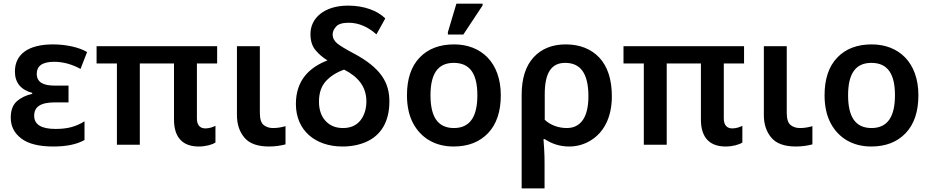

<svg xmlns="http://www.w3.org/2000/svg" viewBox="-20 -796 5120 1056"><path d="M273.9 9.8C345.2 9.8 402.3 -2 444.8 -25.9V-128.9C396 -98.1 349.1 -86.9 285.2 -86.9C209 -86.9 168 -109.9 168 -159.2C168 -208 202.1 -232.9 282.2 -232.9H356.9V-325.2H280.8C220.7 -325.2 182.1 -341.8 182.1 -390.1C182.1 -431.2 210 -456.1 277.8 -456.1C326.7 -456.1 375 -442.9 422.9 -417L459 -509.8C413.6 -536.6 341.8 -551.8 271 -551.8C132.3 -551.8 62 -495.1 62 -402.8C62 -341.8 93.8 -302.2 157.2 -285.2V-279.8C122.6 -272 94.2 -258.3 72.3 -238.8C50.3 -218.8 39.1 -189 39.1 -148.9C39.1 -101.6 58.6 -63.5 97.2 -34.2C135.7 -4.9 194.3 9.8 273.9 9.8Z M1073.2 9.8C1110.4 9.8 1147 0 1165 -12.2V-104C1149.4 -96.2 1130.4 -89.8 1109.4 -89.8C1082.5 -89.8 1063 -105.5 1063 -144V-446.8H1174.3V-542H511.2V-446.8H623V0H749V-446.8H937V-138.2C937 -36.6 987.8 9.8 1073.2 9.8Z M1460 9.8C1493.7 9.8 1527.3 4.4 1550.3 -2V-102.1C1527.3 -95.7 1507.8 -91.8 1481 -91.8C1460.4 -91.8 1443.4 -97.7 1429.7 -108.9C1416 -120.1 1409.2 -142.6 1409.2 -175.8V-542H1283.2V-163.1C1283.2 -112.8 1296.9 -71.8 1324.2 -39.1C1351.6 -6.3 1397 9.8 1460 9.8Z M1863.3 9.8C1912.6 9.8 1957 1 1996.1 -16.6C2073.7 -51.8 2121.6 -124.5 2121.6 -237.8C2121.6 -340.8 2077.1 -422.4 1920.4 -504.9C1880.9 -525.9 1852.5 -543 1835.4 -556.6C1818.4 -570.3 1809.6 -586.9 1809.6 -606.9C1809.6 -621.6 1815.9 -635.7 1828.6 -649.9C1840.8 -664.1 1864.3 -670.9 1898.4 -670.9C1953.1 -670.9 2005.4 -647.5 2050.3 -606.9L2099.1 -694.8C2056.6 -736.3 1984.9 -765.1 1894.5 -765.1C1764.2 -765.1 1687.5 -697.3 1687.5 -608.9C1687.5 -571.8 1696.8 -542 1715.8 -519.5C1734.9 -497.1 1756.3 -478.5 1781.2 -463.9C1683.1 -425.8 1607.4 -356 1607.4 -224.1C1607.4 -78.6 1714.4 9.8 1863.3 9.8ZM1866.2 -91.8C1826.2 -91.8 1794.4 -105 1770.5 -130.9C1746.6 -156.7 1734.4 -192.4 1734.4 -236.8C1734.4 -283.7 1746.6 -320.8 1771.5 -348.6C1796.4 -376.5 1830.1 -397.9 1872.6 -413.1C1946.8 -375.5 1995.1 -321.3 1995.1 -238.8C1995.1 -196.3 1983.9 -161.1 1961.9 -133.3C1939.5 -105.5 1907.7 -91.8 1866.2 -91.8Z M2528.3 -606 2634.3 -766.1V-775.9H2490.2L2443.4 -619.1V-606ZM2734.4 -272C2734.4 -451.7 2627 -551.8 2477.5 -551.8C2397.5 -551.8 2334.5 -527.8 2288.1 -479.5C2241.7 -431.2 2218.3 -362.3 2218.3 -272C2218.3 -211.9 2229.5 -161.1 2251.5 -119.1C2295.9 -35.2 2375.5 9.8 2474.6 9.8C2554.2 9.8 2617.7 -14.6 2664.6 -64C2710.9 -112.8 2734.4 -182.1 2734.4 -272ZM2347.7 -272C2347.7 -386.7 2385.7 -450.2 2475.6 -450.2C2567.4 -450.2 2605.5 -386.7 2605.5 -272C2605.5 -157.2 2566.9 -91.8 2476.6 -91.8C2385.3 -91.8 2347.7 -157.2 2347.7 -272Z M2975.1 240.2V101.1C2975.1 77.1 2974.6 52.7 2973.1 27.8C2971.7 2.9 2970.7 -16.6 2969.2 -30.8H2976.1C3013.7 -5.9 3058.1 9.8 3110.4 9.8C3152.3 9.8 3191.4 -1 3227.1 -22.5C3298.3 -64.9 3345.2 -147 3345.2 -266.1C3345.2 -358.4 3322.3 -429.2 3276.9 -478.5C3231 -527.3 3168.9 -551.8 3091.3 -551.8C3017.1 -551.8 2958 -527.8 2914.6 -480.5C2871.1 -433.1 2849.1 -364.3 2849.1 -273.9V240.2ZM3097.2 -91.8C3051.8 -91.8 3006.8 -107.9 2976.1 -137.2V-277.8C2976.1 -397 3013.7 -450.2 3088.4 -450.2C3170.9 -450.2 3216.3 -395 3216.3 -266.1C3216.3 -147 3170.9 -91.8 3097.2 -91.8Z M3971.2 9.8C4008.3 9.8 4044.9 0 4063 -12.2V-104C4047.4 -96.2 4028.3 -89.8 4007.3 -89.8C3980.5 -89.8 3960.9 -105.5 3960.9 -144V-446.8H4072.3V-542H3409.2V-446.8H3521V0H3647V-446.8H3835V-138.2C3835 -36.6 3885.7 9.8 3971.2 9.8Z M4357.9 9.8C4391.6 9.8 4425.3 4.4 4448.2 -2V-102.1C4425.3 -95.7 4405.8 -91.8 4378.9 -91.8C4358.4 -91.8 4341.3 -97.7 4327.6 -108.9C4314 -120.1 4307.1 -142.6 4307.1 -175.8V-542H4181.2V-163.1C4181.2 -112.8 4194.8 -71.8 4222.2 -39.1C4249.5 -6.3 4294.9 9.8 4357.9 9.8Z M5031.2 -272C5031.2 -451.7 4923.8 -551.8 4774.4 -551.8C4694.3 -551.8 4631.3 -527.8 4585 -479.5C4538.6 -431.2 4515.1 -362.3 4515.1 -272C4515.1 -211.9 4526.4 -161.1 4548.3 -119.1C4592.8 -35.2 4672.4 9.8 4771.5 9.8C4851.1 9.8 4914.6 -14.6 4961.4 -64C5007.8 -112.8 5031.2 -182.1 5031.2 -272ZM4644.5 -272C4644.5 -386.7 4682.6 -450.2 4772.5 -450.2C4864.3 -450.2 4902.3 -386.7 4902.3 -272C4902.3 -157.2 4863.8 -91.8 4773.4 -91.8C4682.1 -91.8 4644.5 -157.2 4644.5 -272Z"/></svg>

Font: Noto Reveo Sans
Style: Regular
Weight: 600
Designer: Monotype Design Team
Foundry: Monotype Imaging Inc.
Version: Version 2.007